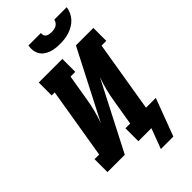

<svg xmlns="http://www.w3.org/2000/svg" viewBox="-327 -1037 1261 1261"><g transform="rotate(-45 303.5 -407.0)"><path d="M379 -815Q358 -815 336.5 -817.5Q315 -820 296 -827Q277 -834 261 -845.5Q245 -857 235 -874.5Q225 -892 222.5 -913Q220 -934 224 -955H340Q338 -944 341.5 -934Q345 -924 353.5 -918.5Q362 -913 373 -911Q384 -909 394 -909Q405 -909 416.5 -911Q428 -913 438 -918.5Q448 -924 455 -934Q462 -944 464 -955H580Q576 -933 567 -912.5Q558 -892 542.5 -875Q527 -858 506.5 -846Q486 -834 464.5 -827Q443 -820 421.5 -817.5Q400 -815 379 -815ZM358 141 411 0H290V-120H334L363 -294Q370 -340 381.5 -385.5Q393 -431 409 -476L164 0H3V-120H46L128 -615H100V-735H319V-615H275L246 -441Q239 -395 227.5 -349.5Q216 -304 200 -259L445 -735H607V-615H563L481 -120H572L474 141Z"/></g></svg>

Font: Iosevka Slab HvExObl
Style: Regular
Weight: 900
Width: 7
Italic angle: -9°
Monospace: yes
Designer: Belleve Invis
Foundry: Belleve Invis
Version: Version 11.1.1; ttfautohint (v1.8.3)